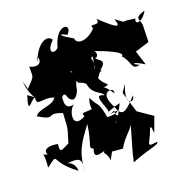

<svg xmlns="http://www.w3.org/2000/svg" viewBox="-95 -646 782 801"><g transform="rotate(-15 296.5 -245.0)"><path d="M500 -31 519 -100 452 -138 416 -227 436 -262C404 -169 456 -171 455 -206C418 -160 391 -120 368 -180C368 -193 411 -148 328 -146C307 -224 304 -194 277 -243C257 -194 304 -129 296 -199C233 -185 226 -195 237 -174C166 -125 183 -232 215 -236C167 -216 165 -247 168 -302C162 -238 174 -316 191 -265C210 -243 225 -255 235 -288C236 -294 236 -385 325 -352C347 -394 313 -395 334 -408C342 -383 366 -406 347 -426C436 -403 467 -384 452 -375C486 -347 476 -305 515 -322C483 -330 483 -346 540 -317L514 -379L575 -404L571 -474C570 -506 536 -512 593 -535C573 -488 535 -486 548 -513C496 -514 530 -518 464 -508C508 -512 520 -497 462 -533C480 -496 474 -487 390 -554C406 -515 346 -548 367 -519C331 -474 284 -469 279 -499C201 -535 234 -532 256 -520C294 -566 216 -582 202 -474C217 -493 218 -451 216 -514C206 -445 139 -457 192 -516C174 -545 125 -519 106 -443C106 -502 146 -407 68 -433C71 -383 79 -395 39 -346C37 -328 54 -311 25 -381C42 -289 94 -286 29 -321C7 -224 48 -313 58 -301C55 -261 87 -296 136 -282C120 -249 60 -255 45 -225C125 -186 79 -232 154 -210C155 -140 161 -165 143 -82C107 -61 99 -49 100 -91C8 -100 50 -34 73 -64C-3 -45 38 -113 35 -6C100 -62 42 -30 152 38C159 47 148 -17 97 0C163 -9 184 -22 179 52C176 -39 199 -72 240 -140C236 -47 214 -41 239 -34C221 28 294 -29 276 -6C309 27 282 58 310 -2H357C378 -49 408 -69 415 -93C398 -5 392 17 386 65C469 23 506 22 502 7C438 24 482 1 492 -76C448 -61 472 -122 432 -81L495 -56ZM353 -337C319 -325 345 -413 257 -358C271 -381 224 -331 224 -396C209 -379 245 -364 233 -363C257 -323 219 -386 240 -356C244 -295 248 -327 280 -302C291 -253 336 -255 340 -237C278 -261 358 -162 334 -164C334 -164 372 -182 393 -189C359 -98 343 -105 365 -125C414 -176 360 -110 363 -165C330 -145 319 -152 381 -162C312 -249 371 -259 381 -247C393 -206 357 -285 335 -266C395 -282 350 -269 330 -320C415 -400 335 -366 331 -424C339 -397 331 -345 313 -280L357 -352Z"/></g></svg>

Font: Hussar Lance
Style: ExBd
Weight: 700
Foundry: Cannot Into Space Fonts, PlusOne Fonts
Version: Version 2.270